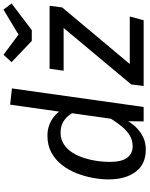

<svg xmlns="http://www.w3.org/2000/svg" viewBox="99 -924 838 1076"><g transform="rotate(-90 518.0 -386.0)"><path d="M430.5 -473.4 469.5 -748.2 560.5 -738.1 456.5 0H375.6L376.6 -86.8Q358.6 -56.9 334.1 -34.4Q309.7 -11.9 280.7 0.1Q251.7 12.1 217.6 12.1Q135.6 12.1 93.1 -44.9Q50.6 -101.9 50.6 -197Q50.6 -238 59.1 -284.6Q67.6 -331.1 85.2 -376.1Q102.7 -421.1 131.7 -458.1Q160.7 -495.1 201.2 -517.1Q241.7 -539.1 295.8 -539.1Q326.7 -539.1 351.7 -530.2Q376.6 -521.2 396.6 -506.8Q416.6 -492.3 430.5 -473.4ZM313 -465.5Q275.1 -465.5 247.2 -447Q219.3 -428.6 200.4 -398.6Q181.5 -368.7 170 -332.3Q158.6 -295.8 153.6 -258.9Q148.6 -222 148.6 -190.1Q148.6 -123.3 172 -92.4Q195.4 -61.6 236.1 -61.6Q269 -61.6 294.9 -76.6Q320.8 -91.5 344.2 -119Q367.6 -146.4 390.5 -183.2L421.5 -401.9Q408.5 -422.8 392.6 -436.7Q376.7 -450.6 357.3 -458Q337.9 -465.5 313 -465.5ZM670.7 -527.1H1023.4L1014.3 -456.4L697.1 -77.7H963.6L942.4 0H573.8L582.9 -69.7L899.1 -448.4H659.7ZM862.2 -701.3 1002.2 -785.4 1036.5 -740.1 887.4 -626.8H826.8L707.8 -740.1L749.1 -785.4Z"/></g></svg>

Font: Fira Sans Variable
Style: Italic
Weight: 397
Italic angle: -8°
Designer: Carrois Corporate & Edenspiekermann AG
Foundry: Carrois Corporate GbR & Edenspiekermann AG
Version: Version 4.202